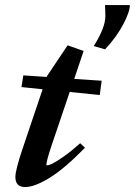

<svg xmlns="http://www.w3.org/2000/svg" viewBox="-20 -737 540 768"><path d="M400.4 -539.6 355 -552.7Q401.4 -626.5 401.4 -671.9Q401.4 -696.3 399.9 -716.8H499.5Q499.5 -689.9 472.7 -639.2Q445.8 -588.4 400.4 -539.6ZM80.6 11.2Q41.5 11.2 41.5 -29.3Q41.5 -57.1 71.3 -145L150.4 -379.9L65.9 -388.7L73.2 -435.5L167 -429.2L168 -432.6L250.5 -555.7L314.5 -533.2L276.9 -421.4L386.7 -414.1L378.9 -356.9L258.8 -369.1L185.1 -151.4Q165.5 -91.8 165.5 -78.6Q165.5 -75.7 168.9 -75.7Q175.3 -75.7 189.7 -82.5Q204.1 -89.4 234.4 -110.6Q264.6 -131.8 300.8 -164.1L319.8 -146Q238.3 -62.5 178.2 -25.6Q118.2 11.2 80.6 11.2Z"/></svg>

Font: Elstob 8pt
Style: Bold Italic
Weight: 700
Italic angle: -20°
Designer: Peter S. Baker
Version: Version 1.015